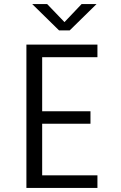

<svg xmlns="http://www.w3.org/2000/svg" viewBox="-20 -918 590 938"><path d="M109 0V-700H456V-638.5H186V-374.5H422V-313.5H186V-61.5H456V0ZM137.5 -898H210.5L295 -810L378.5 -898H451.5L320.5 -769.5H268.5Z"/></svg>

Font: Trispace SemiCondensed Light
Style: Regular
Weight: 300
Width: 4
Designer: Tyler Finck
Foundry: Etcetera Type Company
Version: Version 1.210; ttfautohint (v1.8.3)